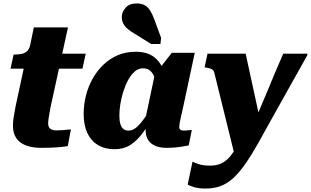

<svg xmlns="http://www.w3.org/2000/svg" viewBox="-20 -852 1802 1113"><path d="M218 5Q168 5 131.5 -8.5Q95 -22 75 -50.5Q55 -79 55 -123Q55 -146 59.5 -174.5Q64 -203 70 -234L132 -522L216 -541H477L458 -454H41L59 -536H66Q89 -536 107 -540Q125 -544 137.5 -556Q150 -568 155 -591L176 -693H374L272 -226Q269 -208 266 -191Q263 -174 261 -160.5Q259 -147 259 -138Q259 -115 271.5 -105.5Q284 -96 305 -96Q325 -96 342.5 -97.5Q360 -99 373 -100.5Q386 -102 391 -102L373 -5Q350 -1 312 2Q274 5 218 5Z M948 -329 893 -336Q887 -372 877.5 -399Q868 -426 852 -441Q836 -456 809 -456Q782 -456 760.5 -437Q739 -418 722.5 -387.5Q706 -357 694.5 -320.5Q683 -284 677.5 -248Q672 -212 672 -183Q672 -152 678 -132.5Q684 -113 695.5 -104Q707 -95 725 -95Q747 -95 767 -110.5Q787 -126 810 -157Q833 -188 863 -235L880 -198Q843 -130 809 -83.5Q775 -37 736 -12Q697 13 644 13Q588 13 547.5 -11.5Q507 -36 486 -81.5Q465 -127 465 -191Q465 -245 478 -297Q491 -349 516.5 -395Q542 -441 579 -476.5Q616 -512 663 -532Q710 -552 766 -552Q831 -552 870 -523.5Q909 -495 927.5 -445.5Q946 -396 948 -329ZM1109 -546 1041 -228Q1034 -196 1029 -174.5Q1024 -153 1021.5 -139Q1019 -125 1019 -118Q1019 -105 1026 -100Q1033 -95 1046 -95Q1060 -95 1072 -97Q1084 -99 1092 -99L1074 -9Q1057 -6 1036.5 -2.5Q1016 1 993 3Q970 5 945 5Q908 5 880.5 -6.5Q853 -18 838.5 -41Q824 -64 824 -99Q824 -106 824.5 -116Q825 -126 826 -141L816 -130L878 -424L889 -435L976 -546ZM874 -741Q863 -771 850 -791.5Q837 -812 818.5 -822Q800 -832 772 -832Q730 -832 708 -807Q686 -782 686 -754Q686 -732 695 -715Q704 -698 720.5 -684Q737 -670 758 -658L856 -597H910L914 -632Z M1347 75 1418 -7 1494 -127 1404 -541H1183L1166 -462L1176 -460Q1191 -458 1200.5 -454Q1210 -450 1215 -445Q1220 -440 1222 -432ZM1437 -104 1370 -37Q1353 0 1334.5 27.5Q1316 55 1296 73Q1276 91 1252 99.5Q1228 108 1198 108Q1156 108 1130.5 99Q1105 90 1096 85L1068 218Q1079 225 1105.5 233Q1132 241 1172 241Q1219 241 1257.5 227Q1296 213 1330 182.5Q1364 152 1399 102.5Q1434 53 1474 -17Q1499 -63 1526.5 -112Q1554 -161 1583 -213Q1612 -265 1642 -318.5Q1672 -372 1702 -425.5Q1732 -479 1761 -531L1762 -541H1622Q1598 -487 1575 -432Q1552 -377 1529.5 -322.5Q1507 -268 1483.5 -213.5Q1460 -159 1437 -104Z"/></svg>

Font: Roboto Serif ExtraBold
Style: Italic
Weight: 800
Italic angle: -10°
Version: Version 1.007